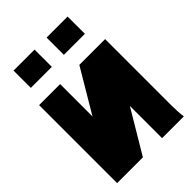

<svg xmlns="http://www.w3.org/2000/svg" viewBox="-213 -813 905 905"><g transform="rotate(-45 240.0 -360.0)"><path d="M49.8 -605V-720.2H189.9V-605ZM270 -605V-720.2H410.2V-605ZM20 -520H160.2V-304.2L288.1 -520H460V-80.1Q460 -33.2 464.8 0H319.8V-214.8L191.9 0H20Z"/></g></svg>

Font: Mikodacs
Style: Regular
Weight: 400
Designer: gluk (gluksza@wp.pl)
Foundry: gluk (gluksza@wp.pl)
Version: Version 0.28